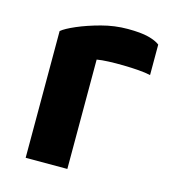

<svg xmlns="http://www.w3.org/2000/svg" viewBox="-85 -592 597 663"><g transform="rotate(15 214.0 -260.5)"><path d="M66 0V-453Q80 -465 116 -480.5Q152 -496 198.5 -508.5Q245 -521 292 -521Q339 -521 366 -514Q393 -507 407 -496V-387Q390 -391 364 -393Q338 -395 310 -395.5Q282 -396 257 -395Q232 -394 215 -391V0Z"/></g></svg>

Font: Maven Pro
Style: Bold
Weight: 700
Designer: Joe Prince
Foundry: Joe Prince
Version: Version 2.103